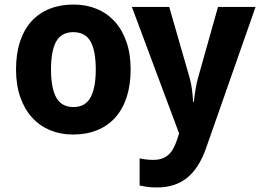

<svg xmlns="http://www.w3.org/2000/svg" viewBox="-20 -576 1133 836"><path d="M202.1 -273.9Q202.1 -192.4 225.1 -151.1Q248 -109.9 299.8 -109.9Q351.1 -109.9 374 -151.4Q397 -192.9 397 -273.9Q397 -355.5 374 -395.8Q351.1 -436 298.8 -436Q247.6 -436 224.9 -395.8Q202.1 -355.5 202.1 -273.9ZM548.8 -273.9Q548.8 -205.6 531.5 -152.8Q514.2 -100.1 481.7 -64Q449.2 -27.8 402.6 -9Q356 9.8 297.9 9.8Q243.7 9.8 198.2 -9Q152.8 -27.8 119.9 -64Q86.9 -100.1 68.4 -152.8Q49.8 -205.6 49.8 -273.9Q49.8 -341.8 67.1 -394.5Q84.5 -447.3 116.9 -483.2Q149.4 -519 195.8 -537.6Q242.2 -556.2 300.8 -556.2Q355 -556.2 400.4 -537.6Q445.8 -519 478.8 -483.2Q511.7 -447.3 530.3 -394.5Q548.8 -341.8 548.8 -273.9ZM554.2 -545.9H716.8L805.2 -238.8Q812.5 -213.4 816.2 -184.6Q819.8 -155.8 820.8 -132.8H824.2Q825.2 -144 826.9 -157.7Q828.6 -171.4 831.1 -185.5Q833.5 -199.7 836.4 -213.6Q839.4 -227.5 842.8 -238.8L929.2 -545.9H1092.8L877 69.8Q846.7 156.2 794.7 198.2Q742.7 240.2 664.1 240.2Q638.2 240.2 619.9 237.5Q601.6 234.9 587.9 231.9V113.8Q598.6 116.2 614.3 118.2Q629.9 120.1 647 120.1Q670.4 120.1 687 113.8Q703.6 107.4 715.6 95.9Q727.5 84.5 735.8 68.4Q744.1 52.2 751 32.2L759.8 4.9Z"/></svg>

Font: Droid Sans
Style: Bold
Weight: 700
Foundry: Ascender Corporation
Version: Version 1.00 build 112